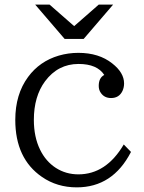

<svg xmlns="http://www.w3.org/2000/svg" viewBox="-20 -788 620 828"><path d="M258.8 -620.1 131.8 -768.1H193.8L299.8 -675.3L405.8 -768.1H467.8L340.8 -620.1ZM544.9 -132.8Q466.3 20 311 20Q226.1 20 161.1 -24.9Q45.9 -104 45.9 -271Q45.9 -381.3 101.1 -456.1Q150.9 -523.9 233.9 -548.3Q274.9 -560.1 317.9 -560.1Q406.7 -560.1 463.9 -514.6Q515.1 -474.6 515.1 -428.2Q515.1 -411.1 508.3 -396Q493.7 -365.2 459 -365.2Q430.2 -365.2 415 -387.2Q405.8 -399.9 405.8 -417.5Q405.8 -452.6 429.7 -464.8Q398.9 -512.2 318.8 -512.2Q230 -512.2 174.3 -437.5Q126 -372.1 126 -271Q126 -197.3 152.8 -142.6Q177.2 -92.3 220.7 -64Q264.2 -36.1 317.9 -36.1Q438 -36.1 513.7 -165Z"/></svg>

Font: BIZ UDPMincho
Style: Regular
Weight: 400
Designer: TypeBank Co., Ltd.
Foundry: Morisawa Inc.
Version: Version 1.06